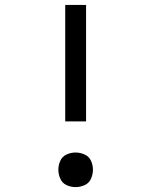

<svg xmlns="http://www.w3.org/2000/svg" viewBox="-20 -755 616 783"><path d="M246 -260H331V-735H246ZM288 8Q307 8 325 0Q343 -8 351 -26Q359 -44 359 -63Q359 -82 351 -99.5Q343 -117 325 -125Q307 -133 288 -133Q269 -133 251.5 -125Q234 -117 226 -99.5Q218 -82 218 -63Q218 -44 226 -26Q234 -8 251.5 0Q269 8 288 8Z"/></svg>

Font: Iosevka Sparkle
Style: Regular
Weight: 400
Designer: Belleve Invis
Foundry: Belleve Invis
Version: Version 4.5.0; ttfautohint (v1.8.3)